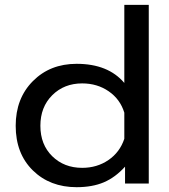

<svg xmlns="http://www.w3.org/2000/svg" viewBox="-20 -759 700 794"><path d="M296.9 15.1Q186.5 15.1 115.7 -54.4Q44.9 -124 44.9 -238.8Q44.9 -352.1 116 -423.6Q187 -495.1 296.9 -495.1Q427.2 -495.1 494.1 -416V-738.8H595.2V0H497.1V-69.8Q457 -25.4 409.4 -5.1Q361.8 15.1 296.9 15.1ZM319.8 -64.9Q381.3 -64.9 428.5 -97.2Q475.6 -129.4 494.1 -185.1V-293Q477.1 -348.6 429.7 -381.3Q382.3 -414.1 319.8 -414.1Q245.1 -414.1 196 -365.2Q147 -316.4 147 -238.8Q147 -161.1 196 -113Q245.1 -64.9 319.8 -64.9Z"/></svg>

Font: Prompt
Style: Regular
Weight: 400
Designer: Katatrad Team
Foundry: CadsonDemak
Version: Version 1.000;PS 001.000;hotconv 1.0.88;makeotf.lib2.5.64775